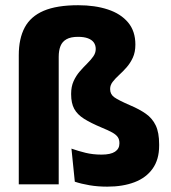

<svg xmlns="http://www.w3.org/2000/svg" viewBox="-20 -696 647 725"><path d="M50.9 0V-487.4Q50.9 -550.2 73.3 -592.2Q95.7 -634.2 145.1 -655.3Q194.5 -676.3 275.2 -676.3Q338.8 -676.3 387.4 -660.2Q436 -644.2 463.6 -611.3Q491.2 -578.4 491.2 -527.7Q491.2 -499 481.5 -478.1Q471.8 -457.2 457.7 -441.3Q443.6 -425.4 429.4 -412.5Q415.3 -399.6 405.6 -387.1Q395.9 -374.6 395.9 -360.5V-359.2Q395.9 -340.2 411.2 -329Q426.6 -317.8 471.8 -298.2Q506.3 -283.7 530.7 -266.5Q555.1 -249.4 568 -222.5Q580.9 -195.6 580.9 -151.3V-145.8Q580.9 -93.8 556.5 -59.4Q532.1 -24.9 488.2 -8.1Q444.2 8.8 384.9 8.8Q349.1 8.8 317.9 3.5Q286.8 -1.8 262.5 -9.9L249.8 -134.8Q275.8 -125.6 303.4 -118.9Q331 -112.2 363.5 -112.2Q397.7 -112.2 414.3 -123.2Q430.9 -134.3 430.9 -154V-156.2Q430.9 -169.4 424.6 -178.5Q418.4 -187.5 403.7 -195.8Q389 -204 363.5 -214.4Q322.5 -231.6 297.2 -247.6Q271.9 -263.6 260.2 -285.1Q248.6 -306.6 248.6 -340.1V-342.1Q248.6 -369 257.9 -389.6Q267.2 -410.1 281.1 -426.1Q295 -442.1 308.9 -455.8Q322.8 -469.6 332.1 -482.7Q341.5 -495.9 341.5 -510.9Q341.5 -525.4 334.1 -535.7Q326.7 -545.9 311.9 -551.4Q297.2 -556.9 274.6 -556.9Q247.2 -556.9 231.2 -547.9Q215.1 -538.9 208.4 -522.1Q201.7 -505.3 201.7 -481.5V0Z"/></svg>

Font: Anek Devanagari Medium
Style: Regular
Weight: 500
Designer: Kailash Malviya (Devanagari) & Yesha Goshar (Latin)
Foundry: Ek Type
Version: Version 1.003